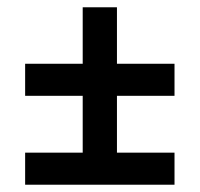

<svg xmlns="http://www.w3.org/2000/svg" viewBox="-20 -548 548 527"><path d="M49 -41V-129H207V-285H49V-373H207V-528H301V-373H459V-285H301V-129H459V-41Z"/></svg>

Font: Georama ExtraCondensed Thin Medium
Style: Regular
Weight: 500
Version: Version 1.001